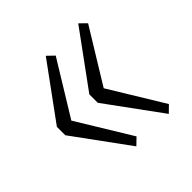

<svg xmlns="http://www.w3.org/2000/svg" viewBox="-130 -648 709 709"><g transform="rotate(-45 225.0 -293.5)"><path d="M42 -315.5 198.5 -530 225 -504.5 96 -294 225 -82.5 198.5 -57 42 -271.5ZM211.5 -315.5 368 -530 394 -504.5 265 -294 394 -82.5 368 -57 211.5 -271.5Z"/></g></svg>

Font: League Mono Condensed UltraLight
Style: Regular
Weight: 200
Width: 1
Designer: Tyler Finck
Foundry: The League of Moveable Type / Tyler Finck
Version: Version 2.210